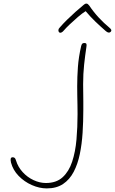

<svg xmlns="http://www.w3.org/2000/svg" viewBox="-20 -1031 639 1067"><path d="M431 -775Q433 -783 436.5 -787.5Q440 -792 448 -792Q459 -792 460.5 -786Q462 -780 460 -769Q453 -723 447.5 -672Q442 -621 442 -563Q442 -541 442.5 -517Q443 -493 443 -469Q443 -445 443 -420Q443 -356 439 -293Q435 -230 423.5 -174.5Q412 -119 389.5 -76Q367 -33 330.5 -8.5Q294 16 240 16Q199 16 157 -2.5Q115 -21 83.5 -53.5Q52 -86 41 -128Q39 -136 39 -141.5Q39 -147 40 -150.5Q41 -154 44 -155.5Q47 -157 51 -157Q57 -157 61.5 -153.5Q66 -150 69 -139Q80 -103 106 -74.5Q132 -46 166.5 -30Q201 -14 235 -14Q293 -14 328 -46Q363 -78 381 -132.5Q399 -187 405 -255.5Q411 -324 411 -397Q411 -423 410.5 -448.5Q410 -474 409.5 -499.5Q409 -525 409 -551Q409 -604 413 -659Q417 -714 431 -775ZM336 -863Q329 -854 321.5 -850.5Q314 -847 308 -852Q304 -857 304.5 -864Q305 -871 312 -878Q330 -899 353 -921.5Q376 -944 400 -965.5Q424 -987 445 -1004Q448 -1007 452 -1009Q456 -1011 460 -1011Q465 -1011 468.5 -1008Q472 -1005 476 -1000Q501 -963 529.5 -932.5Q558 -902 586 -879Q597 -870 598.5 -864.5Q600 -859 595 -854Q590 -849 583 -850Q576 -851 567 -859Q536 -886 509 -912Q482 -938 456 -969Q438 -958 413.5 -937Q389 -916 367.5 -895.5Q346 -875 336 -863Z"/></svg>

Font: Playpen Sans Thin
Style: Regular
Weight: 250
Designer: Laura Meseguer, Veronika Burian, José Scaglione
Foundry: TypeTogether
Version: Version 1.001